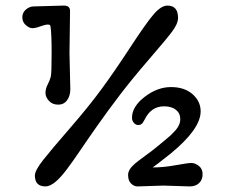

<svg xmlns="http://www.w3.org/2000/svg" viewBox="-20 -662 806 688"><path d="M229 -471 232 -342Q232 -319 220.5 -303Q209 -287 188.5 -287Q168 -287 155.5 -300.5Q143 -314 143 -329Q143 -344 151 -359.5Q159 -375 162 -387.5Q165 -400 165 -471.5Q165 -543 161 -567Q161 -574 151.5 -574Q142 -574 124.5 -567.5Q107 -561 96 -561Q85 -561 72.5 -572Q60 -583 60 -600Q60 -617 73 -628Q86 -639 101 -639L209 -642Q231 -642 231 -623ZM618 -598Q618 -577 596.5 -548.5Q575 -520 514.5 -450Q454 -380 410.5 -323Q367 -266 329 -212Q291 -158 267.5 -123Q244 -88 220 -56Q174 6 143 6Q105 6 105 -33Q105 -51 134.5 -88.5Q164 -126 230.5 -202.5Q297 -279 344 -343Q391 -407 446.5 -492Q502 -577 529.5 -609.5Q557 -642 580 -642Q618 -642 618 -598ZM566 3 473 6Q460 6 449.5 -4.5Q439 -15 439 -35Q439 -55 464 -76Q472 -83 500 -103.5Q528 -124 540 -134Q552 -144 568.5 -157.5Q585 -171 591.5 -177Q598 -183 608 -194Q626 -214 626 -235Q626 -256 610.5 -268.5Q595 -281 568 -281Q522 -281 499 -235Q497 -231 496 -229.5Q495 -228 493 -224.5Q491 -221 490 -220Q489 -219 486 -217Q483 -214 475 -214Q467 -214 460 -221.5Q453 -229 453 -240Q453 -280 498.5 -315Q544 -350 592.5 -350Q641 -350 670 -324.5Q699 -299 699 -263Q699 -200 592 -112Q565 -91 546 -76L527 -62Q566 -62 609.5 -70Q653 -78 666 -78Q679 -78 692.5 -67.5Q706 -57 706 -37.5Q706 -18 693.5 -6Q681 6 660 6Z"/></svg>

Font: Macondo
Style: Regular
Weight: 400
Version: Version 2.001